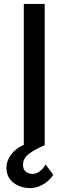

<svg xmlns="http://www.w3.org/2000/svg" viewBox="-20 -746 316 984"><path d="M136 218Q85 218 49 190.5Q13 163 13 113Q13 78 37 46Q61 14 102 -4L186 -6L205 0Q156 21 127 43.5Q98 66 98 98Q98 123 112.5 134Q127 145 146 145Q166 145 183 132.5Q200 120 214 97L253 150Q234 180 201 199Q168 218 136 218ZM102 -726H209V0H102Z"/></svg>

Font: Josefin Sans Thin Medium
Style: Regular
Weight: 500
Version: Version 2.000